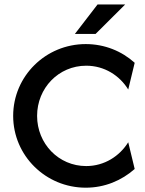

<svg xmlns="http://www.w3.org/2000/svg" viewBox="-20 -837 655 869"><path d="M318.8 -683.3H412.5L546.5 -816.7H421.5ZM368.1 12.5C454.2 12.5 530.6 -20.1 589.6 -72.2L560.4 -193.1C521.5 -130.6 452.8 -85.4 370.1 -85.4C245.1 -85.4 147.9 -186.8 147.9 -312.5C147.9 -438.2 245.1 -539.6 370.1 -539.6C452.8 -539.6 521.5 -495.1 560.4 -431.9L589.6 -552.8C531.2 -605.6 453.5 -637.5 368.1 -637.5C186.8 -637.5 39.6 -492.4 39.6 -312.5C39.6 -132.6 186.8 12.5 368.1 12.5Z"/></svg>

Font: Afacad Medium
Style: Regular
Weight: 500
Designer: Kristian Moeller
Foundry: Dicotype
Version: Version 1.000